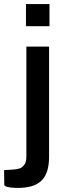

<svg xmlns="http://www.w3.org/2000/svg" viewBox="-41 -751 313 939"><path d="M199 -523H88V12C88 34 85 49 74 59C66 71 50 76 27 78L-21 81L-20 155C-12 167 33 168 45 168C154 168 199 122 199 14ZM86 -731V-623H201V-731Z"/></svg>

Font: Cheyenne Sans Medium
Style: Regular
Weight: 500
Designer: The Public Sans project authors (U.S. Web Design System), Libre Franklin designed by Pablo Impallari and Rodrigo Fuenzal
Foundry: The Cheyenne Sans Project Authors
Version: Version 2.007